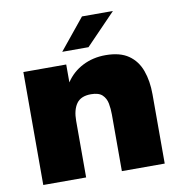

<svg xmlns="http://www.w3.org/2000/svg" viewBox="-82 -813 830 889"><g transform="rotate(-10 333.0 -369.0)"><path d="M50 0V-531H251.5V-447Q281.5 -492.5 330 -517.2Q378.5 -542 437.5 -542Q505.5 -542 545.5 -514.2Q585.5 -486.5 603.2 -437.5Q621 -388.5 621 -325.5V0H419.5V-266Q419.5 -293.5 414.8 -318.5Q410 -343.5 393.2 -359.5Q376.5 -375.5 340 -375.5Q292.5 -375.5 272 -346.5Q251.5 -317.5 251.5 -266V0ZM243.5 -592 362 -737.5H507.5L367 -592Z"/></g></svg>

Font: Epilogue Black
Style: Regular
Weight: 900
Designer: Tyler Finck
Foundry: Etcetera Type Co
Version: Version 2.111; ttfautohint (v1.8.3)